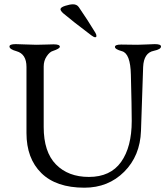

<svg xmlns="http://www.w3.org/2000/svg" viewBox="-20 -858 778 892"><path d="M404 -694Q319 -758 274 -796Q261 -808 261 -815Q261 -824 283 -831Q305 -838 319 -838Q337 -838 346 -825Q388 -764 423 -706Q428 -698 428 -691Q428 -685 422 -685Q416 -685 404 -694ZM645 -547Q644 -536 635 -250Q631 -134 557 -60Q483 14 372 14Q241 14 172 -54Q103 -122 103 -240V-547Q103 -607 57 -620Q24 -629 24 -642Q24 -653 53 -653Q67 -653 98.5 -651.5Q130 -650 149 -650Q166 -650 193 -651Q220 -652 229 -652Q258 -652 258 -641Q258 -632 225 -621Q211 -617 197 -596.5Q183 -576 183 -549V-268Q183 -152 240 -94Q297 -36 393 -36Q493 -36 542.5 -105.5Q592 -175 592 -296Q592 -357 588 -511Q586 -609 547 -620Q514 -629 514 -640Q514 -651 543 -651Q558 -651 581 -650.5Q604 -650 618 -650Q635 -650 662 -651.5Q689 -653 699 -653Q728 -653 728 -642Q728 -629 695 -622Q648 -613 645 -547Z"/></svg>

Font: EB Garamond SC 12
Style: Regular
Weight: 400
Version: Version 0.016 ; ttfautohint (v0.97) -l 8 -r 50 -G 200 -x 0 -